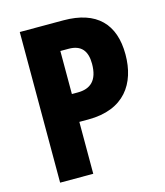

<svg xmlns="http://www.w3.org/2000/svg" viewBox="-108 -796 756 879"><g transform="rotate(-15 270.5 -357.0)"><path d="M275 -714H68V0H225V-246H268C438 -246 509 -352 509 -490C509 -634 432 -714 275 -714ZM264 -582C323 -582 350 -550 350 -488C350 -409 313 -378 253 -378H225V-582Z"/></g></svg>

Font: Noto Sans Georgian Condensed ExtraBold
Style: Regular
Weight: 800
Width: 3
Designer: Monotype Design Team, Akaki Razmadze
Foundry: Google LLC
Version: Version 2.005